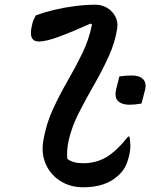

<svg xmlns="http://www.w3.org/2000/svg" viewBox="-20 -781 640 814"><path d="M132 -716Q164 -728 207 -738.5Q250 -749 296.5 -755Q343 -761 384 -761Q412 -761 434.5 -747.5Q457 -734 469 -711Q481 -688 477 -661Q468 -601 440.5 -541Q413 -481 378.5 -421Q344 -361 314 -302Q284 -243 271 -185Q266 -162 265 -144.5Q264 -127 265 -108Q277 -98 294 -93.5Q311 -89 333 -89Q387 -89 430.5 -114.5Q474 -140 523 -202H529Q532 -185 532.5 -165Q533 -145 528 -124Q521 -92 509.5 -71.5Q498 -51 478 -34Q454 -12 417.5 0.5Q381 13 333 13Q278 13 236 -13.5Q194 -40 174 -85.5Q154 -131 164 -187Q176 -256 204 -317Q232 -378 265.5 -436Q299 -494 328 -553Q357 -612 370 -677L364 -681Q288 -647 232 -626Q176 -605 144 -605Q122 -605 114.5 -622Q107 -639 116 -676Q118 -687 122 -696Q126 -705 132 -716ZM580 -342Q553 -337 528 -337Q497 -337 480.5 -352.5Q464 -368 473 -405L486 -457Q499 -459 512.5 -460Q526 -461 539 -461Q571 -461 586.5 -445.5Q602 -430 595 -400Z"/></svg>

Font: Recursive Mn Csl St Med
Style: Italic
Weight: 500
Italic angle: -15°
Monospace: yes
Version: Version 1.079;hotconv 1.0.112;makeotfexe 2.5.65598; ttfautoh